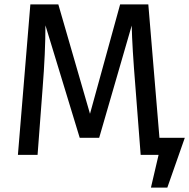

<svg xmlns="http://www.w3.org/2000/svg" viewBox="-20 -709 866 879"><path d="M826 -78 746 150H671L706 0H624L600 -311Q585 -494 583 -592L434 -78H345L188 -593Q188 -468 175 -304L152 0H62L119 -689H247L392 -188L530 -689H659L710 -78Z"/></svg>

Font: Fira Sans
Style: Regular
Weight: 400
Designer: bBox Type GmbH & Carrois Corporate GbR & Edenspiekermann AG
Foundry: bBox Type GmbH & Carrois Corporate GbR & Edenspiekermann AG
Version: Version 4.301